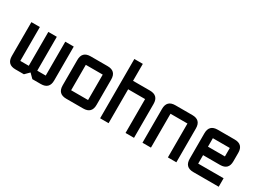

<svg xmlns="http://www.w3.org/2000/svg" viewBox="-28 -1300 2595 1917"><g transform="rotate(30 1269.5 -342.0)"><path d="M244.1 -488.3H341.8V-97.7H439.5V-488.3H537.1V-97.7Q537.1 0 439.5 0H341.8L293 -48.8L244.1 0H146.5Q48.8 0 48.8 -97.7V-488.3H146.5V-97.7H244.1Z M927.7 0H732.4Q634.8 0 634.8 -97.7V-390.6Q634.8 -488.3 732.4 -488.3H927.7Q1025.4 -488.3 1025.4 -390.6V-97.7Q1025.4 0 927.7 0ZM927.7 -97.7V-390.6H732.4V-97.7Z M1123 -683.6H1220.7V-488.3H1416Q1513.7 -488.3 1513.7 -390.6V0H1416V-390.6H1220.7V0H1123Z M1904.3 -390.6H1709V0H1611.3V-390.6Q1611.3 -488.3 1709 -488.3H1904.3Q2002 -488.3 2002 -390.6V0H1904.3Z M2197.3 -488.3H2392.6Q2490.2 -488.3 2490.2 -390.6V-293Q2490.2 -195.3 2392.6 -195.3H2197.3V-97.7H2490.2V0H2197.3Q2099.6 0 2099.6 -97.7V-390.6Q2099.6 -488.3 2197.3 -488.3ZM2392.6 -390.6H2197.3V-293H2392.6Z"/></g></svg>

Font: BabelStone Runic Long Branch
Style: Regular
Weight: 400
Designer: Andrew West
Foundry: BabelStone
Version: Version 3.002 March 14, 2022